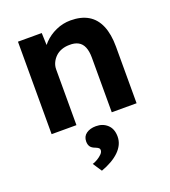

<svg xmlns="http://www.w3.org/2000/svg" viewBox="-147 -647 915 1032"><g transform="rotate(-20 311.0 -131.5)"><path d="M71 -529H207L211 -421L183 -409Q194 -445 222.5 -474.5Q251 -504 291 -522Q331 -540 375 -540Q435 -540 475.5 -516Q516 -492 536.5 -443.5Q557 -395 557 -324V0H415V-313Q415 -349 405 -373Q395 -397 374.5 -408Q354 -419 324 -418Q300 -418 279.5 -410.5Q259 -403 244.5 -389Q230 -375 221.5 -357Q213 -339 213 -318V0H143Q120 0 102 0Q84 0 71 0ZM224 226Q238 222 253 213Q268 204 279 193Q290 182 290 170Q290 163 285 158.5Q280 154 268 149Q248 142 240 130.5Q232 119 232 101Q232 72 253.5 56.5Q275 41 309 41Q348 41 374 65Q400 89 400 133Q400 157 390 178Q380 199 361.5 217Q343 235 317 250Q291 265 258 277Z"/></g></svg>

Font: Mach SemiBold
Style: Regular
Weight: 600
Version: Version 1.002